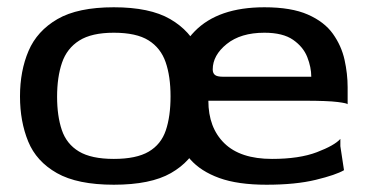

<svg xmlns="http://www.w3.org/2000/svg" viewBox="-20 -498 1016 528"><path d="M293 10Q193 10 136.5 -22Q80 -54 57.5 -109Q35 -164 35 -233Q35 -303 58.5 -358Q82 -413 138 -445.5Q194 -478 293 -478Q392 -478 448 -445.5Q504 -413 527.5 -358Q551 -303 551 -233Q551 -164 528.5 -109Q506 -54 450 -22Q394 10 293 10ZM293 -61Q355 -61 389 -81Q423 -101 436 -139.5Q449 -178 449 -233Q449 -288 435.5 -327Q422 -366 388.5 -387Q355 -408 293 -408Q232 -408 198 -386.5Q164 -365 150.5 -325.5Q137 -286 137 -232Q137 -179 150 -140.5Q163 -102 197 -81.5Q231 -61 293 -61ZM713 10Q634 10 583 -8.5Q532 -27 503 -60Q474 -93 462.5 -137Q451 -181 451 -233Q451 -346 515.5 -412Q580 -478 707 -478Q781 -478 826.5 -458Q872 -438 895.5 -405Q919 -372 927.5 -333.5Q936 -295 936 -258V-211Q936 -214 908.5 -217.5Q881 -221 816 -221H553Q553 -147 597 -104Q641 -61 728 -61Q803 -61 851.5 -79.5Q900 -98 916 -116V-96L926 -30Q904 -17 848.5 -3.5Q793 10 713 10ZM593 -287H836Q836 -313 825 -341Q814 -369 786 -388.5Q758 -408 707 -408Q642 -408 603.5 -377Q565 -346 565 -307Q565 -297 571 -292Q577 -287 593 -287Z"/></svg>

Font: Red Rose
Style: Regular
Weight: 400
Designer: Jaikishan Patel
Version: Version 2.000; ttfautohint (v1.8.3)